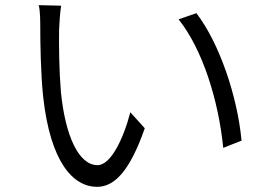

<svg xmlns="http://www.w3.org/2000/svg" viewBox="-20 -717 1040 744"><path d="M217 -695 130 -697C136 -675 136 -632 136 -610C136 -552 138 -430 147 -344C175 -87 264 7 356 7C422 7 482 -51 541 -220L485 -282C458 -178 409 -77 358 -77C285 -77 233 -190 216 -361C209 -445 208 -540 209 -602C210 -628 213 -673 217 -695ZM741 -666 672 -642C765 -526 827 -327 845 -144L916 -172C900 -344 830 -550 741 -666Z"/></svg>

Font: Noto Sans JP DemiLight
Style: Regular
Weight: 350
Designer: Ryoko NISHIZUKA 西塚涼子 (kana, bopomofo & ideographs); Paul D. Hunt (Latin, Greek & Cyrillic); Sandoll Communications 산돌커뮤니
Foundry: Adobe
Version: Version 2.004;hotconv 1.0.118;makeotfexe 2.5.65603